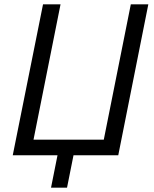

<svg xmlns="http://www.w3.org/2000/svg" viewBox="-20 -718 710 888"><path d="M216 150 246 0H39L179 -698H260L135 -72H460L585 -698H666L527 0H320L290 150Z"/></svg>

Font: Aneliza
Style: Italic
Weight: 400
Italic angle: -11.31°
Designer: Mike Abbink, Paul van der Laan, Pieter van Rosmalen
Foundry: Bold Monday
Version: Version 3.0